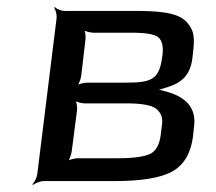

<svg xmlns="http://www.w3.org/2000/svg" viewBox="-20 -515 613 546"><path d="M527 -349 529 -366C534 -410 532 -428 512 -451C486 -482 423 -484 355 -484H163C154 -484 140 -490 136 -495L134 -493C138 -488 142 -473 141 -464L86 -20C85 -11 78 4 72 9L74 11C79 6 95 0 104 0H303C382 0 438 -9 471 -28C504 -47 523 -80 529 -128L532 -157C538 -205 512 -238 455 -254C444 -257 428 -262 419 -262V-258C428 -258 443 -263 456 -267C495 -279 521 -300 527 -349ZM338 -280H228C219 -280 202 -276 196 -271L198 -269C204 -274 210 -291 211 -300L223 -402C224 -411 223 -428 218 -433L216 -431C220 -426 237 -422 246 -422H353C394 -422 419 -418 430 -409C441 -400 445 -383 442 -358L441 -352C433 -288 409 -280 338 -280ZM437 -131C434 -106 425 -88 410 -79C394 -70 363 -65 316 -65H202C193 -65 175 -61 170 -56L172 -54C177 -59 183 -76 184 -85L199 -201C200 -210 198 -227 193 -232L191 -230C196 -225 212 -221 221 -221H340C383 -221 412 -216 425 -205C438 -194 443 -180 441 -163L437 -131Z"/></svg>

Font: Gamestation Storm Oblique 
Style: Italic
Weight: 400
Designer: Jonas Hecksher
Foundry: Jonas Hecksher, Playtypeª, e-types AS
Version: Version 1.003